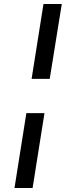

<svg xmlns="http://www.w3.org/2000/svg" viewBox="-20 -829 351 954"><path d="M137 -437 196 -809H287L227 -437ZM52 105 111 -267H201L142 105Z"/></svg>

Font: Bitter Thin SemiBold
Style: Italic
Weight: 600
Italic angle: -9°
Version: Version 2.002